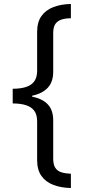

<svg xmlns="http://www.w3.org/2000/svg" viewBox="-20 -812 431 967"><path d="M44 -365Q84 -365 111.5 -374Q139 -383 153 -403Q167 -423 167 -455V-651Q167 -701 189 -731.5Q211 -762 249.5 -776.5Q288 -791 337 -792V-720Q310 -720 290 -713.5Q270 -707 259 -691.5Q248 -676 248 -645V-450Q248 -400 221 -370.5Q194 -341 142 -330V-325Q194 -315 221 -286Q248 -257 248 -206V-13Q248 18 259 34Q270 50 290 56Q310 62 337 63V135Q288 134 249.5 119.5Q211 105 189 74.5Q167 44 167 -6V-201Q167 -234 153 -253.5Q139 -273 111.5 -282Q84 -291 44 -291Z"/></svg>

Font: lkorean85
Style: Book
Weight: 400
Designer: Jelle Bosma - Monotype Design Team
Foundry: Monotype Imaging Inc.
Version: Version 2.003